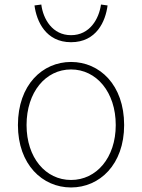

<svg xmlns="http://www.w3.org/2000/svg" viewBox="-20 -813 626 846"><path d="M293 13C419 13 527 -88 527 -262C527 -439 419 -540 293 -540C167 -540 59 -439 59 -262C59 -88 167 13 293 13ZM293 -20C181 -20 97 -118 97 -262C97 -407 181 -507 293 -507C405 -507 490 -407 490 -262C490 -118 405 -20 293 -20ZM293 -627C405 -627 445 -719 454 -789L425 -793C416 -729 375 -658 293 -658C211 -658 170 -729 162 -793L132 -789C141 -719 182 -627 293 -627Z"/></svg>

Font: Harano Aji Gothic KR ExtraLight
Style: Regular
Weight: 250
Foundry: Masamichi Hosoda
Version: HaranoAjiGothicKR-ExtraLight version 20220220;ttx 4.29.1